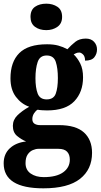

<svg xmlns="http://www.w3.org/2000/svg" viewBox="-27 -790 548 1045"><path d="M209 235Q-7 235 -7 99Q-7 48 26.5 17Q60 -14 115 -20Q89 -31 66 -50Q43 -69 43 -105Q43 -138 68 -162.5Q93 -187 132 -209Q89 -224 59.5 -263Q30 -302 30 -364Q30 -453 78 -501Q126 -549 229 -549Q264 -549 290 -542Q316 -535 340 -522Q360 -544 382.5 -562Q405 -580 440 -580Q469 -580 485 -562.5Q501 -545 501 -521Q501 -497 486.5 -478.5Q472 -460 436 -460Q436 -483 425 -493.5Q414 -504 405 -504Q394 -504 387 -500.5Q380 -497 374 -494Q395 -474 410 -444Q425 -414 425 -369Q425 -289 377.5 -239Q330 -189 229 -189Q219 -189 202.5 -190Q186 -191 178 -193Q168 -188 158.5 -173.5Q149 -159 149 -142Q149 -124 161 -116.5Q173 -109 191 -109H294Q386 -109 430 -69Q474 -29 474 42Q474 132 408.5 183.5Q343 235 209 235ZM227 -249Q265 -249 276.5 -280.5Q288 -312 288 -365Q288 -419 276.5 -453.5Q265 -488 227 -488Q190 -488 178 -452.5Q166 -417 166 -364Q166 -313 178 -281Q190 -249 227 -249ZM211 174Q280 174 316.5 148Q353 122 353 79Q353 51 338 35.5Q323 20 291 20H182Q168 20 151.5 27Q135 34 123.5 51Q112 68 112 98Q112 135 140 154.5Q168 174 211 174ZM225 -626Q188 -626 163.5 -644Q139 -662 139 -698Q139 -736 163.5 -753Q188 -770 225 -770Q260 -770 285.5 -753Q311 -736 311 -698Q311 -662 285.5 -644Q260 -626 225 -626Z"/></svg>

Font: Noto Serif Hebrew Condensed ExtraBold
Style: Regular
Weight: 800
Width: 3
Designer: Monotype Design Team
Foundry: Monotype Imaging Inc.
Version: Version 2.004; ttfautohint (v1.8.4.7-5d5b)